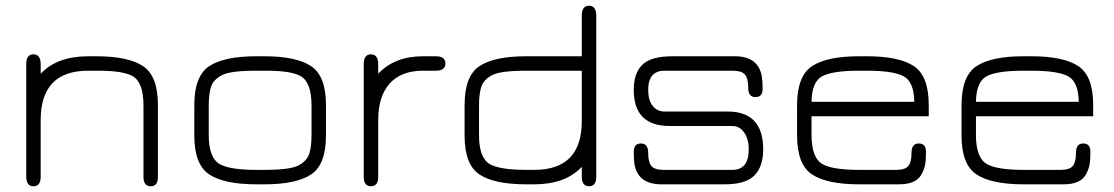

<svg xmlns="http://www.w3.org/2000/svg" viewBox="-20 -648 3918 675"><path d="M290 -399.4Q123 -399.4 123 -225.6V-26.4Q123 6.8 97.7 6.8Q72.3 6.8 72.3 -26.4V-422.9Q72.3 -457 97.7 -457Q123 -457 123 -421.9V-388.7Q180.7 -450.2 290 -450.2H318.4Q430.7 -450.2 482.9 -415.5Q535.2 -380.9 535.2 -278.3V-26.4Q535.2 6.8 509.8 6.8Q484.4 6.8 484.4 -26.4V-277.3Q484.4 -359.4 445.3 -380.9Q411.1 -399.4 327.1 -399.4Q323.2 -399.4 318.4 -399.4Z M909.2 0H880.9Q768.6 0 715.8 -34.7Q663.1 -69.3 663.1 -171.9V-278.3Q663.1 -380.9 715.8 -415.5Q768.6 -450.2 880.9 -450.2H909.2Q1021.5 -450.2 1073.7 -415.5Q1126 -380.9 1126 -278.3V-171.9Q1126 -69.3 1073.7 -34.7Q1021.5 0 909.2 0ZM880.9 -50.8H909.2Q1000 -50.8 1029.3 -66.4Q1058.6 -82 1066.9 -106.4Q1075.2 -130.9 1075.2 -172.9V-277.3Q1075.2 -359.4 1036.1 -380.9Q1002 -399.4 918 -399.4Q914.1 -399.4 909.2 -399.4H880.9Q790 -399.4 760.3 -383.8Q730.5 -368.2 722.2 -343.8Q713.9 -319.3 713.9 -277.3V-172.9Q713.9 -91.8 753.9 -70.3Q790 -50.8 880.9 -50.8Z M1466.8 -399.4Q1390.6 -399.4 1350.1 -354.5Q1309.6 -309.6 1309.6 -225.6V-26.4Q1309.6 6.8 1284.2 6.8Q1258.8 6.8 1258.8 -26.4V-422.9Q1258.8 -457 1284.2 -457Q1309.6 -457 1309.6 -421.9V-388.7Q1367.2 -450.2 1466.8 -450.2H1511.7Q1545.9 -450.2 1545.9 -424.8Q1545.9 -399.4 1511.7 -399.4Z M2025.4 -450.2V-592.8Q2025.4 -627.9 2050.8 -627.9Q2076.2 -627.9 2076.2 -592.8V-26.4Q2076.2 6.8 2050.8 6.8Q2025.4 6.8 2025.4 -27.3V-61.5Q1967.8 0 1858.4 0H1830.1Q1717.8 0 1665.5 -34.7Q1613.3 -69.3 1613.3 -171.9V-278.3Q1613.3 -380.9 1665.5 -415.5Q1717.8 -450.2 1830.1 -450.2ZM2025.4 -399.4H1830.1Q1739.3 -399.4 1710 -383.8Q1680.7 -368.2 1672.4 -343.8Q1664.1 -319.3 1664.1 -277.3V-172.9Q1664.1 -91.8 1703.1 -70.3Q1739.3 -50.8 1830.1 -50.8H1858.4Q2025.4 -50.8 2025.4 -222.7Z M2538.1 -255.9Q2663.1 -255.9 2663.1 -123Q2663.1 -62.5 2632.3 -31.2Q2601.6 0 2528.3 0H2305.7Q2223.6 0 2210.9 -69.3Q2208 -85.9 2208 -114.7Q2208 -143.6 2233.4 -143.6Q2258.8 -143.6 2258.8 -110.8Q2258.8 -78.1 2270 -64.5Q2281.2 -50.8 2312.5 -50.8H2554.7Q2612.3 -50.8 2612.3 -123Q2612.3 -159.2 2596.2 -182.1Q2580.1 -205.1 2554.7 -205.1H2334Q2208 -205.1 2208 -332Q2208 -390.6 2238.3 -420.4Q2268.6 -450.2 2343.8 -450.2H2563.5Q2645.5 -450.2 2658.2 -379.9Q2661.1 -363.3 2661.1 -335Q2661.1 -306.6 2635.7 -306.6Q2610.4 -306.6 2610.4 -339.8Q2610.4 -373 2598.6 -386.2Q2586.9 -399.4 2556.6 -399.4H2316.4Q2258.8 -399.4 2258.8 -332Q2258.8 -294.9 2274.9 -275.4Q2291 -255.9 2316.4 -255.9Z M3245.1 -278.3V-239.3H2833V-172.9Q2833 -91.8 2873 -70.3Q2909.2 -50.8 3000 -50.8H3130.9Q3162.1 -50.8 3173.3 -64.5Q3184.6 -78.1 3184.6 -110.8Q3184.6 -143.6 3210 -143.6Q3235.4 -143.6 3235.4 -114.7Q3235.4 -85.9 3232.4 -69.3Q3229.5 -52.7 3219.7 -35.2Q3201.2 0 3140.6 0Q3138.7 0 3137.7 0H3000Q2887.7 0 2835 -34.7Q2782.2 -69.3 2782.2 -171.9V-278.3Q2782.2 -380.9 2835 -415.5Q2887.7 -450.2 3000 -450.2H3028.3Q3140.6 -450.2 3192.9 -415.5Q3245.1 -380.9 3245.1 -278.3ZM3028.3 -399.4H3000Q2905.3 -399.4 2869.6 -379.4Q2834 -359.4 2833 -290H3194.3Q3193.4 -359.4 3157.7 -379.4Q3122.1 -399.4 3028.3 -399.4Z M3823.2 -278.3V-239.3H3411.1V-172.9Q3411.1 -91.8 3451.2 -70.3Q3487.3 -50.8 3578.1 -50.8H3709Q3740.2 -50.8 3751.5 -64.5Q3762.7 -78.1 3762.7 -110.8Q3762.7 -143.6 3788.1 -143.6Q3813.5 -143.6 3813.5 -114.7Q3813.5 -85.9 3810.5 -69.3Q3807.6 -52.7 3797.9 -35.2Q3779.3 0 3718.8 0Q3716.8 0 3715.8 0H3578.1Q3465.8 0 3413.1 -34.7Q3360.4 -69.3 3360.4 -171.9V-278.3Q3360.4 -380.9 3413.1 -415.5Q3465.8 -450.2 3578.1 -450.2H3606.4Q3718.8 -450.2 3771 -415.5Q3823.2 -380.9 3823.2 -278.3ZM3606.4 -399.4H3578.1Q3483.4 -399.4 3447.8 -379.4Q3412.1 -359.4 3411.1 -290H3772.5Q3771.5 -359.4 3735.8 -379.4Q3700.2 -399.4 3606.4 -399.4Z"/></svg>

Font: Jura
Style: Book
Weight: 400
Version: Version 2.5